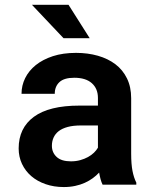

<svg xmlns="http://www.w3.org/2000/svg" viewBox="-20 -754 640 784"><path d="M398.9 0Q394 -9.8 390.6 -22.5Q387.2 -35.2 384.8 -49.3Q373.5 -37.1 358.9 -26.4Q344.2 -15.6 326.4 -7.6Q308.6 0.5 287.1 5.1Q265.6 9.8 240.7 9.8Q200.2 9.8 166.3 -2Q132.3 -13.7 107.9 -34.7Q83.5 -55.7 69.8 -84.7Q56.2 -113.8 56.2 -147.9Q56.2 -231.4 118.4 -277.1Q180.7 -322.8 304.2 -322.8H379.9V-354Q379.9 -392.1 355 -414.3Q330.1 -436.5 283.2 -436.5Q241.7 -436.5 222.7 -418.7Q203.6 -400.9 203.6 -371.1H67.9Q67.9 -404.8 82.8 -435.1Q97.7 -465.3 126.2 -488.3Q154.8 -511.2 196 -524.7Q237.3 -538.1 290.5 -538.1Q338.4 -538.1 379.6 -526.4Q420.9 -514.6 451.2 -491.7Q481.4 -468.8 498.5 -433.8Q515.6 -398.9 515.6 -353V-126.5Q515.6 -84 521 -56.2Q526.4 -28.3 536.6 -8.3V0ZM269.5 -95.2Q290 -95.2 307.6 -100.1Q325.2 -105 339.4 -112.8Q353.5 -120.6 363.8 -130.6Q374 -140.6 379.9 -150.9V-241.7H310.5Q278.8 -241.7 256.3 -235.6Q233.9 -229.5 219.7 -218.5Q205.6 -207.5 198.7 -192.1Q191.9 -176.8 191.9 -158.7Q191.9 -131.3 211.2 -113.3Q230.5 -95.2 269.5 -95.2ZM346.2 -598.1H239.3L110.4 -734.4H259.8Z"/></svg>

Font: TypoPRO Roboto Mono
Style: Bold
Weight: 700
Designer: Google
Version: Version 2.000986; 2015; ttfautohint (v1.3)